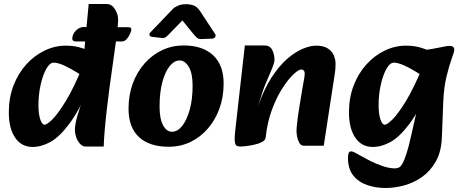

<svg xmlns="http://www.w3.org/2000/svg" viewBox="-20 -718 2300 959"><path d="M143 16Q87 16 55.5 -30.5Q24 -77 24 -157Q24 -230 47.5 -291Q71 -352 111.5 -396.5Q152 -441 203 -465.5Q254 -490 309 -490Q352 -490 387.5 -478.5Q423 -467 448 -455L419 -321Q392 -339 360.5 -358.5Q329 -378 299 -391.5Q269 -405 248 -405Q228 -405 210.5 -373Q193 -341 182.5 -292.5Q172 -244 172 -193Q172 -149 181 -122Q190 -95 203 -95Q214 -95 240.5 -120.5Q267 -146 307 -210.5Q347 -275 396 -393L427 -283Q374 -163 325 -98Q276 -33 231 -8.5Q186 16 143 16ZM408 14Q392 14 379.5 0Q367 -14 360.5 -33Q354 -52 354 -66Q354 -96 367 -141.5Q380 -187 399 -233L414 -269L373 -311L384 -416L398 -433L423 -698H513Q538 -698 554 -672.5Q570 -647 570 -620Q570 -612 569 -598Q568 -584 565.5 -561.5Q563 -539 558 -503L526 -273Q521 -234 514.5 -180Q508 -126 503.5 -74Q499 -22 498 14ZM359 -511Q341 -511 341 -525Q341 -546 358.5 -564.5Q376 -583 398 -583L618 -582Q630 -582 633 -579.5Q636 -577 636 -569Q636 -565 630 -550.5Q624 -536 613.5 -523.5Q603 -511 589 -511Z M823 15Q726 15 674 -33.5Q622 -82 622 -175Q622 -243 643 -300.5Q664 -358 702 -401Q740 -444 790 -467.5Q840 -491 897 -491Q992 -491 1044.5 -442Q1097 -393 1097 -301Q1097 -233 1076 -175.5Q1055 -118 1017.5 -75Q980 -32 930.5 -8.5Q881 15 823 15ZM839 -60Q867 -60 890 -89Q913 -118 927.5 -169.5Q942 -221 942 -290Q942 -352 923 -384Q904 -416 877 -416Q850 -416 827 -387Q804 -358 790.5 -306.5Q777 -255 777 -186Q777 -125 794.5 -92.5Q812 -60 839 -60ZM731 -556Q724 -549 727 -542Q730 -535 740 -534L792 -528Q800 -527 806.5 -531.5Q813 -536 817 -540L891 -616L952 -541Q957 -536 964.5 -529Q972 -522 985 -523L1038 -525Q1052 -526 1055.5 -534Q1059 -542 1054 -549L979 -663Q966 -683 949 -690Q932 -697 909 -697Q887 -697 870 -690Q853 -683 844 -674Z M1499 10Q1483 10 1475 -4.5Q1467 -19 1464 -36Q1461 -53 1461 -62Q1461 -76 1463 -94Q1465 -112 1467.5 -132Q1470 -152 1473 -170L1490 -274Q1493 -294 1497.5 -315.5Q1502 -337 1502 -350Q1502 -361 1497 -366Q1492 -371 1485 -371Q1472 -371 1446 -347Q1420 -323 1391 -278Q1362 -233 1338.5 -170.5Q1315 -108 1307 -32L1268 -185Q1298 -272 1336 -330.5Q1374 -389 1414.5 -424Q1455 -459 1492.5 -474.5Q1530 -490 1559 -490Q1595 -490 1616.5 -476.5Q1638 -463 1647 -442Q1656 -421 1656 -400Q1656 -373 1652.5 -351Q1649 -329 1645 -303L1597 10ZM1182 14Q1169 14 1161.5 9.5Q1154 5 1152.5 -14Q1151 -33 1156 -75L1203 -491H1301Q1328 -491 1339.5 -469Q1351 -447 1351 -419Q1351 -406 1340 -378.5Q1329 -351 1315.5 -320.5Q1302 -290 1294 -267L1268 -185L1324 -191L1307 -32Q1306 -18 1289 -9Q1272 0 1249 5Q1226 10 1207 12Q1188 14 1182 14Z M1906 221Q1856 221 1813 206Q1770 191 1744 158Q1718 125 1718 70Q1718 38 1733 38Q1741 38 1752.5 44Q1764 50 1776 57Q1795 68 1826 84Q1857 100 1891 111.5Q1925 123 1952 123Q1963 123 1972 119Q1981 115 1990 99.5Q1999 84 2010 50.5Q2021 17 2034 -42L2095 -313L2077 -337L2078 -465Q2142 -473 2177 -481Q2212 -489 2225 -489Q2249 -489 2249 -468Q2249 -460 2236.5 -426Q2224 -392 2210.5 -337Q2197 -282 2194 -210L2187 -30Q2184 40 2157 88Q2130 136 2088.5 165.5Q2047 195 1999 208Q1951 221 1906 221ZM1842 16Q1786 16 1754.5 -30.5Q1723 -77 1723 -157Q1723 -230 1746.5 -291Q1770 -352 1810.5 -396.5Q1851 -441 1902 -465.5Q1953 -490 2008 -490Q2051 -490 2086.5 -478.5Q2122 -467 2147 -455L2118 -321Q2091 -339 2059.5 -358.5Q2028 -378 1998 -391.5Q1968 -405 1947 -405Q1927 -405 1909.5 -373Q1892 -341 1881.5 -292.5Q1871 -244 1871 -193Q1871 -149 1880 -122Q1889 -95 1902 -95Q1913 -95 1939.5 -120.5Q1966 -146 2006 -210.5Q2046 -275 2095 -393L2126 -283Q2073 -163 2024 -98Q1975 -33 1930 -8.5Q1885 16 1842 16Z"/></svg>

Font: Alkatra
Style: Bold
Weight: 700
Designer: Suman Bhandary
Version: Version 1.100;gftools[0.9.22]